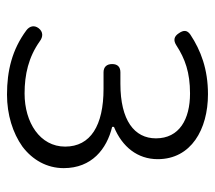

<svg xmlns="http://www.w3.org/2000/svg" viewBox="-52 -534 600 535"><g transform="rotate(90 247.5 -267.0)"><path d="M389 -30C426 -58 449 -98 449 -145C449 -223 396 -265 334 -280V-285C390 -308 424 -351 424 -407C424 -500 341 -547 243 -547C173 -547 121 -527 77 -498C64 -489 64 -479 73 -466C82 -452 93 -450 107 -459C144 -483 182 -497 241 -497C313 -497 366 -467 366 -402C366 -342 316 -303 214 -303H182C167 -303 159 -295 159 -280C159 -265 167 -256 182 -256H193H228C330 -256 389 -220 389 -149C389 -79 322 -36 241 -36C188 -36 140 -47 96 -78C83 -88 69 -88 59 -75C50 -63 53 -50 65 -41C119 -1 178 13 244 13C300 13 351 -3 389 -30Z"/></g></svg>

Font: GenSenRounded2 TW L
Style: Regular
Weight: 300
Version: Version 2.100;PS 2.1;hotconv 16.6.51;makeotf.lib2.5.65220 DE